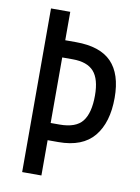

<svg xmlns="http://www.w3.org/2000/svg" viewBox="-82 -770 600 825"><g transform="rotate(10 218.0 -357.0)"><path d="M409 -383Q409 -275 359 -214.5Q309 -154 204 -154H157V0H73V-714H157V-590H204Q309 -590 359 -538.5Q409 -487 409 -383ZM196 -229Q267 -229 295.5 -265.5Q324 -302 324 -378Q324 -450 295 -482.5Q266 -515 203 -515H157V-229Z"/></g></svg>

Font: Noto Sans ExtraCondensed
Style: Regular
Weight: 400
Width: 2
Designer: Monotype Design Team
Foundry: Monotype Imaging Inc.
Version: Version 2.013; ttfautohint (v1.8.4.7-5d5b)